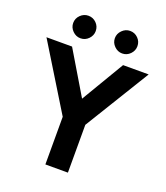

<svg xmlns="http://www.w3.org/2000/svg" viewBox="-160 -1011 970 1121"><g transform="rotate(20 324.5 -451.0)"><path d="M255 -296 7 -700H166L325 -434L483 -700H642L395 -297V0H255ZM384 -832Q384 -860 405 -881Q426 -902 454 -902Q483 -902 503.5 -881.5Q524 -861 524 -832Q524 -804 503.5 -783Q483 -762 454 -762Q426 -762 405 -783Q384 -804 384 -832ZM195 -902Q224 -902 244.5 -881.5Q265 -861 265 -832Q265 -804 244.5 -783Q224 -762 195 -762Q167 -762 146 -783Q125 -804 125 -832Q125 -861 146 -881.5Q167 -902 195 -902Z"/></g></svg>

Font: Oak Sans
Style: Bold
Weight: 700
Designer: Erik Kennedy, Walven
Foundry: Erik Kennedy, Walven
Version: Version 1.000